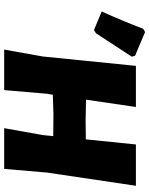

<svg xmlns="http://www.w3.org/2000/svg" viewBox="85 -818 732 943"><g transform="rotate(90 451.5 -346.0)"><path d="M121 -683 137 -692 253 -643 258 -627Q175 -499 143 -451L127 -441L36 -479Q85 -588 121 -683ZM505 -647 469 -402 570 -400 664 -401 689 -647H892L827 -210L809 0H609L643 -190L648 -241L539 -242L445 -239L440 -210L422 0H223L257 -190L303 -647Z"/></g></svg>

Font: Alegreya Sans SC Black
Style: Italic
Weight: 900
Italic angle: -7°
Designer: Juan Pablo del Peral
Foundry: Huerta Tipografica
Version: Version 2.007